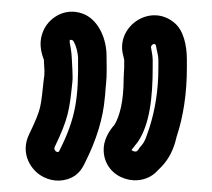

<svg xmlns="http://www.w3.org/2000/svg" viewBox="-20 -716 372 337"><path d="M218 -450C214 -450 211 -452 211 -453C211 -453 219 -463 222 -467C243 -498 248 -546 248 -597V-611C248 -618 246 -627 245 -633C245 -638 253 -642 254 -635C255 -627 258 -619 258 -611V-597C258 -557 252 -522 242 -491C237 -477 235 -467 226 -458C224 -456 222 -450 218 -450ZM197 -577C197 -538 190 -512 181 -497C171 -486 161 -469 162 -451C164 -401 227 -383 257 -417L264 -424C277 -438 285 -454 290 -476C302 -512 308 -553 308 -597V-611C308 -637 302 -663 286 -676C246 -710 187 -673 195 -624C196 -619 198 -612 198 -611V-597C198 -594 197 -585 197 -577ZM76 -458C100 -508 102 -523 107 -572C108 -579 107 -587 107 -595L106 -614C105 -639 97 -650 108 -645C109 -644 115 -635 117 -616C118 -544 113 -509 85 -453C85 -452 84 -452 84 -451C82 -446 73 -452 76 -458ZM31 -480C15 -447 34 -416 57 -405C73 -397 94 -396 112 -408C120 -414 125 -421 130 -432C149 -470 161 -508 164 -545C165 -552 165 -560 166 -567C168 -586 167 -603 167 -618C167 -647 154 -678 130 -690C98 -705 68 -687 57 -664C44 -637 57 -613 57 -611L58 -592C58 -587 58 -583 57 -578C51 -527 54 -528 31 -480Z"/></svg>

Font: Squarish
Style: Fog
Weight: 400
Foundry: Cannot Into Space Fonts
Version: Version 0.272